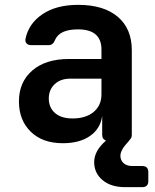

<svg xmlns="http://www.w3.org/2000/svg" viewBox="-20 -580 640 791"><path d="M239 10Q155 10 106.5 -37.5Q58 -85 58 -162Q58 -242 113 -289.5Q168 -337 264 -337H398V-376Q398 -459 301 -459Q226 -459 207 -416Q199 -394 180 -394H109Q96 -394 89.5 -401Q83 -408 85 -420Q98 -483 155 -521.5Q212 -560 302 -560Q407 -560 465 -511Q523 -462 523 -373V-25Q523 -11 515 -5Q513 -2 510 2Q492 21 484 35.5Q476 50 476 62Q476 80 489 92Q502 104 525 104H566Q591 104 591 129V166Q591 191 566 191H495Q437 191 402.5 162Q368 133 368 88Q368 41 417 -1Q401 -6 401 -25V-103Q394 -50 351 -20Q308 10 239 10ZM279 -92Q334 -92 366 -119Q398 -146 398 -191V-256H270Q229 -256 205 -233Q181 -210 181 -174Q181 -137 206.5 -114.5Q232 -92 279 -92Z"/></svg>

Font: Pitagon Sans Mono
Style: Bold
Weight: 700
Monospace: yes
Designer: Travis Tran
Foundry: Pitagon
Version: Version 1.001; ttfautohint (v1.8.4.7-5d5b);gftools[0.9.26]